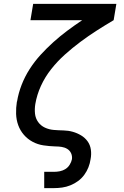

<svg xmlns="http://www.w3.org/2000/svg" viewBox="-20 -755 640 990"><path d="M208 215V131H258Q273 131 288.5 128Q304 125 317.5 116.5Q331 108 339.5 94Q348 80 351 66Q353 49 346.5 35Q340 21 327 13Q314 5 298 2.5Q282 0 266 0H265Q234 -1 204 -5.5Q174 -10 148 -24Q122 -38 103 -60Q84 -82 74 -109.5Q64 -137 63 -168Q62 -199 67 -230Q67 -231 67.5 -231.5Q68 -232 68 -232Q75 -275 91.5 -317.5Q108 -360 133 -399Q158 -438 189.5 -472.5Q221 -507 255.5 -538Q290 -569 327.5 -597Q365 -625 404 -651H137L151 -735H580L566 -651Q522 -625 479 -597.5Q436 -570 394.5 -539Q353 -508 314.5 -473.5Q276 -439 244 -398.5Q212 -358 191 -312Q170 -266 162 -218Q158 -193 160.5 -169Q163 -145 176.5 -126Q190 -107 211.5 -97Q233 -87 257.5 -85Q282 -83 307 -82.5Q332 -82 355 -75.5Q378 -69 398 -57Q418 -45 431.5 -26.5Q445 -8 448.5 16.5Q452 41 447 66Q444 87 436 107.5Q428 128 414.5 146.5Q401 165 382.5 178.5Q364 192 343 200.5Q322 209 300.5 212Q279 215 258 215Z"/></svg>

Font: Iosevka SS04 Md Ex Obl
Style: Regular
Weight: 500
Width: 7
Italic angle: -9°
Monospace: yes
Designer: Belleve Invis
Foundry: Belleve Invis
Version: Version 19.0.0; ttfautohint (v1.8.4)